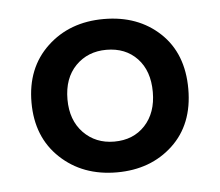

<svg xmlns="http://www.w3.org/2000/svg" viewBox="-34 -646 421 368"><g transform="rotate(-5 176.5 -462.5)"><path d="M177.5 -315Q111.7 -315 68.8 -355.4Q25.8 -395.8 25.8 -462.5Q25.8 -529.2 68.8 -569.6Q111.7 -610 177.5 -610Q243.3 -610 285.4 -570.4Q327.5 -530.8 327.5 -462.5Q327.5 -394.2 285 -354.6Q242.5 -315 177.5 -315ZM177.5 -374.2Q214.2 -374.2 236.7 -398.3Q259.2 -422.5 259.2 -462.5Q259.2 -503.3 236.7 -527.1Q214.2 -550.8 177.5 -550.8Q141.7 -550.8 118.3 -527.1Q95 -503.3 95 -462.5Q95 -422.5 118.3 -398.3Q141.7 -374.2 177.5 -374.2Z"/></g></svg>

Font: Funnel Display
Style: Regular
Weight: 400
Designer: NORD ID, Kristian Moeller
Foundry: Dicotype
Version: Version 1.000